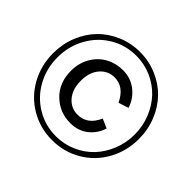

<svg xmlns="http://www.w3.org/2000/svg" viewBox="-173 -916 1132 1132"><g transform="rotate(45 393.0 -349.5)"><path d="M35.2 -350.1Q35.2 -426.8 62.7 -494.9Q90.3 -563 137.9 -611.8Q185.5 -660.6 252 -689Q318.4 -717.3 393.1 -717.3Q467.8 -717.3 534.2 -689Q600.6 -660.6 648.2 -611.8Q695.8 -563 723.4 -494.9Q751 -426.8 751 -350.1Q751 -248 704.1 -163.6Q657.2 -79.1 575 -30.8Q492.7 17.6 393.1 17.6Q293.5 17.6 211.2 -30.8Q128.9 -79.1 82 -163.6Q35.2 -248 35.2 -350.1ZM70.8 -350.1Q70.8 -258.3 113 -181.2Q155.3 -104 229.5 -59.3Q303.7 -14.6 393.1 -14.6Q460.4 -14.6 520.3 -41Q580.1 -67.4 622.6 -112.3Q665 -157.2 689.9 -219.2Q714.8 -281.2 714.8 -350.1Q714.8 -419.4 689.9 -481.4Q665 -543.5 622.6 -588.4Q580.1 -633.3 520.3 -659.7Q460.4 -686 393.1 -686Q303.7 -686 229.5 -641.4Q155.3 -596.7 113 -519.5Q70.8 -442.4 70.8 -350.1ZM265.6 -350.1Q265.6 -279.3 302 -237.1Q338.4 -194.8 393.1 -194.8Q476.6 -194.8 514.6 -284.2L572.3 -258.8Q555.7 -203.1 510 -166.3Q464.4 -129.4 397.9 -129.4Q308.1 -129.4 245.6 -190.7Q183.1 -252 183.1 -350.1Q183.1 -415.5 212.6 -466.3Q242.2 -517.1 290.8 -543.7Q339.4 -570.3 397.9 -570.3Q464.4 -570.3 512.7 -531Q561 -491.7 577.6 -436L514.6 -415.5Q472.2 -505.4 393.1 -505.4Q338.4 -505.4 302 -463.4Q265.6 -421.4 265.6 -350.1Z"/></g></svg>

Font: Cooper* Black
Style: Regular
Weight: 900
Designer: Owen Earl
Foundry: indestructible type*
Version: Version 0.001